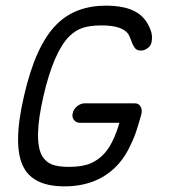

<svg xmlns="http://www.w3.org/2000/svg" viewBox="-20 -657 600 680"><path d="M356 -637Q457 -637 495 -585Q506 -570 513.5 -550.5Q521 -531 517 -509Q513 -487 488 -479Q469 -475 460 -484.5Q451 -494 444 -515Q439 -529 434 -537Q412 -567 340 -567Q301 -567 275 -559Q249 -551 226 -529Q170 -473 134 -317Q98 -161 129 -105Q142 -83 164 -74.5Q186 -66 224 -66Q272 -66 301 -78.5Q330 -91 352 -116Q382 -151 403 -222H264Q250 -222 242 -232Q234 -242 237.5 -256.5Q241 -271 253.5 -281Q266 -291 280 -291H455Q471 -292 478 -279.5Q485 -267 480 -250Q469 -211 461 -187.5Q453 -164 437.5 -133Q422 -102 402 -79Q331 3 208 3Q101 3 65 -62Q23 -137 65 -317Q106 -497 181 -571Q247 -637 356 -637Z"/></svg>

Font: Brass Mono
Style: Italic
Weight: 400
Italic angle: -13°
Monospace: yes
Version: Version 1.100; ttfautohint (v1.8.3) -l 8 -r 50 -G 200 -x 14 